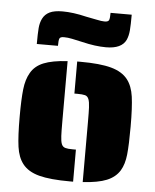

<svg xmlns="http://www.w3.org/2000/svg" viewBox="-53 -788 679 841"><g transform="rotate(5 286.0 -367.5)"><path d="M342 -254Q342 -305 341 -322Q340 -346 335 -358.5Q330 -371 319 -374Q307 -377 286 -377H272V-518H286Q373 -518 422 -504.5Q471 -491 495 -460Q517 -432 523.5 -385.5Q530 -339 530 -254Q530 -175 525.5 -131.5Q521 -88 504 -60Q485 -29 447 -13.5Q409 2 342 6ZM77 -49Q55 -77 48.5 -123Q42 -169 42 -254Q42 -332 47 -376Q52 -420 69 -449Q87 -481 125 -496.5Q163 -512 230 -516V-254Q230 -203 231 -187Q232 -163 237 -151Q242 -139 254 -136Q264 -133 286 -133H300V8H286Q199 8 150 -5Q101 -18 77 -49ZM102 -691Q112 -711 132.5 -721Q153 -731 189 -731Q236 -731 294 -717Q308 -714 319.5 -712Q331 -710 340 -708Q363 -703 376 -703Q392 -703 395.5 -711Q399 -719 399 -743H492Q492 -698 490 -674Q488 -650 480 -632Q461 -591 392 -591Q345 -591 287 -605L241 -615Q222 -619 205 -619Q189 -619 185.5 -611.5Q182 -604 182 -579H89Q89 -625 91 -649Q93 -673 102 -691Z"/></g></svg>

Font: Saira Stencil
Style: Regular
Weight: 400
Designer: Hector Gatti with collaboration of the Omnibus-Type team
Foundry: Omnibus-Type
Version: Version 1.003